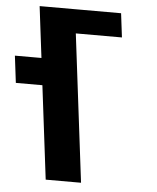

<svg xmlns="http://www.w3.org/2000/svg" viewBox="-81 -909 782 958"><g transform="rotate(5 310.0 -430.0)"><path d="M93.1 -740 110 -603H-23L-6.5 -468H126.5L184 0H361L270.1 -740H501.1L486.4 -860H255.4H78.4Z"/></g></svg>

Font: Hussar
Style: BdOpOblOne
Weight: 700
Foundry: Cannot Into Space Fonts
Version: Version 2.00